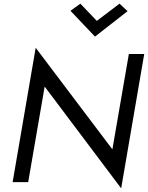

<svg xmlns="http://www.w3.org/2000/svg" viewBox="-20 -995 808 1049"><path d="M509 -881 633 -975 677 -934 499 -795 365 -936 419 -975ZM684 -700H768L642 34L224 -522L134 0H49L175 -734L594 -179Z"/></svg>

Font: Von Book
Style: Italic
Weight: 400
Version: Version 4.000; ttfautohint (v1.8.4.7-5d5b)